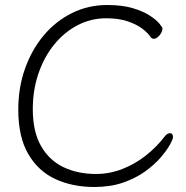

<svg xmlns="http://www.w3.org/2000/svg" viewBox="-20 -731 743 767"><path d="M671 -183Q671 -175 658.5 -152.5Q646 -130 621.5 -101.5Q597 -73 559.5 -46Q522 -19 471.5 -1.5Q421 16 357 16Q270 16 201.5 -15.5Q133 -47 93 -115.5Q53 -184 53 -293Q53 -381 80 -457Q107 -533 155 -590Q203 -647 268 -679Q333 -711 408 -711Q468 -711 510 -698.5Q552 -686 578 -669Q604 -652 616.5 -637Q629 -622 629 -617Q629 -604 617.5 -590Q606 -576 594 -576Q586 -576 580 -585Q571 -599 549 -616Q527 -633 491 -645.5Q455 -658 404 -658Q343 -658 289.5 -630Q236 -602 196 -552.5Q156 -503 133.5 -437Q111 -371 111 -295Q111 -205 144 -147.5Q177 -90 234 -63Q291 -36 363 -36Q418 -36 469 -56Q520 -76 563 -110Q606 -144 638 -186Q648 -199 659 -199Q671 -199 671 -183Z"/></svg>

Font: Moon Stars Kai T Light
Style: Regular
Weight: 300
Designer: GuiWonder
Version: Version 1.101